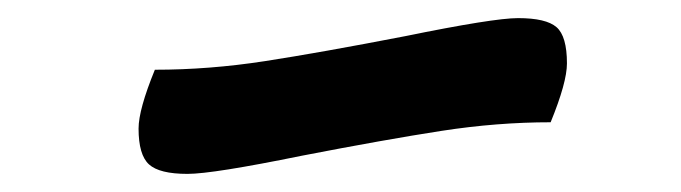

<svg xmlns="http://www.w3.org/2000/svg" viewBox="-20 -479 752 212"><path d="M313 -307Q215 -287 187 -287Q156 -287 144.5 -297.5Q133 -308 133 -337Q133 -358 151 -402Q211 -402 272.5 -411.5Q334 -421 427 -439Q525 -459 552 -459Q583 -459 594.5 -449Q606 -439 606 -409Q606 -388 588 -344Q529 -344 467.5 -334.5Q406 -325 313 -307Z"/></svg>

Font: Lemonada
Style: Regular
Weight: 400
Designer: Mohamed Gaber (Arabic) Eduardo Tunni (Latin)
Foundry: Kief Type Foundry
Version: Version 3.006